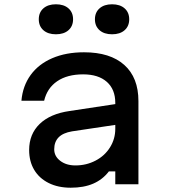

<svg xmlns="http://www.w3.org/2000/svg" viewBox="-20 -860 790 896"><path d="M530 -279 316 -247Q274 -240 253.5 -219Q233 -198 233 -163Q233 -131 261 -109.5Q289 -88 332 -88Q383 -88 426 -110.5Q469 -133 493.5 -172.5Q518 -212 518 -259V-380Q518 -443 478.5 -478Q439 -513 368 -513Q294 -513 247 -481Q200 -449 186 -390H80Q86 -459 123 -510Q160 -561 224 -588.5Q288 -616 372 -616Q494 -616 560 -557Q626 -498 626 -388V0H518V-60H488Q459 -22 415 -3Q371 16 310 16Q251 16 207 -6Q163 -28 139.5 -67.5Q116 -107 116 -160Q116 -234 165 -281.5Q214 -329 305 -342L530 -376ZM161 -770Q161 -802 182.5 -821Q204 -840 241 -840Q278 -840 299.5 -821Q321 -802 321 -770Q321 -738 299.5 -719Q278 -700 241 -700Q204 -700 182.5 -719Q161 -738 161 -770ZM423 -770Q423 -802 444.5 -821Q466 -840 503 -840Q540 -840 561.5 -821Q583 -802 583 -770Q583 -738 561.5 -719Q540 -700 503 -700Q466 -700 444.5 -719Q423 -738 423 -770Z"/></svg>

Font: Martian Mono sWd Rg
Style: Regular
Weight: 400
Width: 6
Monospace: yes
Designer: Roman Shamin
Foundry: Evil Martians
Version: Version 1.000